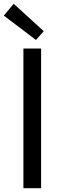

<svg xmlns="http://www.w3.org/2000/svg" viewBox="-23 -989 336 1009"><path d="M100 0H193V-734H100ZM166 -779 207 -825 49 -969 -3 -907Z"/></svg>

Font: Microsoft YaHei
Style: Regular
Weight: 400
Designer: Ryoko NISHIZUKA 西塚涼子 (kana, bopomofo & ideographs); Paul D. Hunt (Latin, Greek & Cyrillic); Sandoll Communications 산돌커뮤니
Foundry: Adobe
Version: Version 2.001;hotconv 1.0.111;makeotfexe 2.5.65597